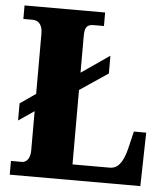

<svg xmlns="http://www.w3.org/2000/svg" viewBox="-52 -760 702 807"><g transform="rotate(5 299.5 -357.0)"><path d="M19 0H570L575 -226H523L505 -151C489 -88 466 -66 435 -66H278V-380L397 -460V-535L278 -453V-605C278 -641 284 -657 316 -657H359V-714H19V-657H58C82 -657 100 -641 100 -602V-348L34 -302V-230L100 -275V-109C100 -73 82 -58 66 -58H19Z"/></g></svg>

Font: Noto Serif Georgian Condensed Black
Style: Regular
Weight: 900
Width: 3
Designer: Monotype Design Team, Akaki Razmadze
Foundry: Google LLC
Version: Version 2.003